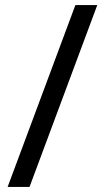

<svg xmlns="http://www.w3.org/2000/svg" viewBox="-20 -734 412 754"><path d="M362 -714 96 0H10L276 -714Z"/></svg>

Font: Noto Sans Tifinagh Ghat
Style: Regular
Weight: 400
Designer: JamraPatel
Foundry: JamraPatel LLC
Version: Version 2.006; ttfautohint (v1.8.4.7-5d5b)